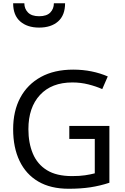

<svg xmlns="http://www.w3.org/2000/svg" viewBox="-20 -1153 768 1183"><path d="M407 -377H654V-27Q596 -8 537 1Q478 10 403 10Q292 10 216 -34.5Q140 -79 100.5 -161.5Q61 -244 61 -357Q61 -469 105 -551Q149 -633 231.5 -678.5Q314 -724 431 -724Q491 -724 544.5 -713Q598 -702 644 -682L610 -604Q572 -621 524.5 -633Q477 -645 426 -645Q298 -645 226.5 -568Q155 -491 155 -357Q155 -272 182.5 -206.5Q210 -141 269 -104.5Q328 -68 424 -68Q471 -68 504 -73Q537 -78 564 -85V-297H407ZM221 -983Q148 -983 104.5 -1021Q61 -1059 61 -1133H130Q130 -1099 152.5 -1076Q175 -1053 221 -1053Q268 -1053 290 -1076Q312 -1099 312 -1133H381Q381 -1059 338 -1021Q295 -983 221 -983Z"/></svg>

Font: Noto Sans Tifinagh Adrar
Style: Regular
Weight: 400
Designer: JamraPatel
Foundry: JamraPatel LLC
Version: Version 2.006; ttfautohint (v1.8.4.7-5d5b)